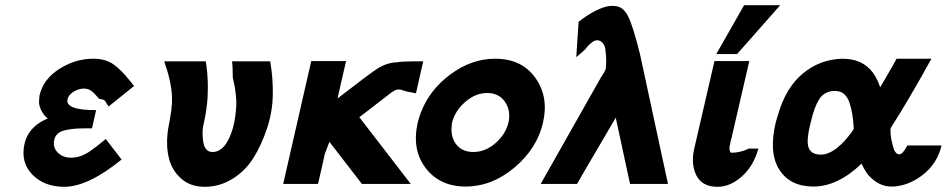

<svg xmlns="http://www.w3.org/2000/svg" viewBox="-20 -708 3644 739"><path d="M74 -153Q75 -156 76.5 -162Q78 -168 79 -171Q100 -226 164 -252Q154 -260 151 -264Q131 -290 130 -315Q130 -320 132 -340Q146 -403 208 -442.5Q270 -482 339 -482Q386 -482 416.5 -460.5Q447 -439 480 -397L496 -377L398 -298Q396 -302 391 -309Q386 -316 385 -319Q377 -327 362 -327Q344 -349 331 -358.5Q318 -368 299 -367Q277 -365 260 -353Q243 -341 240 -326Q230 -284 350 -284L334 -214H316Q289 -214 273 -213Q257 -212 236 -208Q215 -204 203.5 -194.5Q192 -185 189 -170Q182 -142 201.5 -121.5Q221 -101 254 -101Q295 -101 336 -133L355 -147Q377 -165 387 -173L448 -94Q319 11 227 11Q151 11 105 -35.5Q59 -82 74 -153Z M612 -472H772Q780 -425 780 -372Q780 -331 776 -302Q772 -265 762 -223Q758 -200 761 -172Q765 -123 798 -123Q850 -123 877 -217Q883 -240 886 -263.5Q889 -287 889.5 -303.5Q890 -320 888 -340Q886 -360 884.5 -369Q883 -378 879.5 -393Q876 -408 876 -409V-408Q876 -450 873 -472H1020Q1031 -410 1030 -344Q1029 -278 1008 -214.5Q987 -151 956 -101Q925 -51 875.5 -20Q826 11 768 11Q713 11 677.5 -20.5Q642 -52 630.5 -97.5Q619 -143 625 -196Q626 -207 631 -233Q636 -259 639.5 -285Q643 -311 642 -337Q639 -396 612 -472Z M1070 0 1178 -473H1312L1279 -329Q1411 -431 1436 -446Q1471 -467 1506 -468Q1515 -470 1534.5 -471Q1554 -472 1578 -472Q1602 -472 1609 -472L1581 -349Q1563 -352 1549.5 -355Q1536 -358 1531.5 -360Q1527 -362 1521.5 -363Q1516 -364 1508 -363Q1499 -361 1484.5 -350.5Q1470 -340 1432 -310Q1394 -280 1363 -257L1561 0H1373L1248 -162L1230 -115Q1220 -68 1204 0Z M1588 -237Q1592 -254 1600 -275Q1633 -362 1714 -422Q1795 -482 1886 -482Q1988 -482 2040.5 -408.5Q2093 -335 2070 -236Q2047 -136 1960 -63Q1873 10 1772 10Q1673 10 1618.5 -61Q1564 -132 1588 -237ZM1720 -236Q1719 -233 1719 -227.5Q1719 -222 1718 -219Q1715 -178 1737.5 -150.5Q1760 -123 1802 -123Q1848 -123 1887 -157Q1926 -191 1937 -236Q1947 -281 1924 -315.5Q1901 -350 1855 -350Q1810 -350 1770.5 -315.5Q1731 -281 1720 -236Z M2061 0 2293 -410 2307 -432Q2306 -432 2307 -433Q2312 -442 2312 -446V-450Q2314 -467 2313 -485Q2312 -503 2310 -518Q2308 -533 2299.5 -543Q2291 -553 2278 -553Q2263 -553 2240 -528Q2236 -522 2231 -517Q2226 -512 2225 -511L2226 -512Q2224 -510 2211 -499L2198 -488L2207 -624Q2265 -670 2315 -683Q2336 -687 2353 -684Q2380 -680 2398 -644.5Q2416 -609 2443 -501L2551 0H2405L2350 -255Q2331 -222 2277 -130.5Q2223 -39 2201 0Z M2653 -140 2730 -473H2864L2795 -174Q2795 -173 2794 -172L2790 -153Q2784 -131 2793 -120Q2830 -120 2862 -136H2899Q2880 -68 2835 -28.5Q2790 11 2742 11Q2682 11 2660 -33.5Q2638 -78 2653 -140ZM2737 -500 2844 -688H2983L2817 -500Z M2966 -238Q2973 -263 2975 -268Q3005 -371 3070 -425Q3135 -479 3220 -482Q3240 -482 3257 -479Q3326 -467 3358 -397L3368 -372Q3424 -468 3431 -482H3565Q3517 -395 3480 -332.5Q3443 -270 3427.5 -246Q3412 -222 3409 -216Q3406 -212 3408 -191Q3410 -170 3415 -154Q3423 -114 3441 -114Q3455 -114 3472 -148H3604Q3588 -82 3538.5 -40.5Q3489 1 3431 9Q3422 10 3405 10Q3375 8 3351.5 -8.5Q3328 -25 3317.5 -40Q3307 -55 3296 -78Q3204 10 3111 10Q3021 10 2979.5 -55Q2938 -120 2966 -238ZM3101 -239Q3100 -236 3098.5 -229Q3097 -222 3096 -218Q3082 -155 3095 -134Q3106 -114 3136 -113Q3147 -113 3153 -114Q3202 -124 3257 -198Q3259 -201 3261 -203.5Q3263 -206 3264 -208.5Q3265 -211 3266 -212Q3266 -221 3265 -229Q3262 -272 3252 -305Q3240 -348 3210 -356Q3203 -358 3190 -358Q3152 -356 3133 -326Q3114 -296 3101 -239Z"/></svg>

Font: Coval
Style: ExtraBold Italic
Weight: 800
Foundry: Context Ltd
Version: Version 001.000